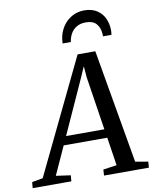

<svg xmlns="http://www.w3.org/2000/svg" viewBox="-171 -1080 927 1158"><g transform="rotate(-10 293.0 -501.0)"><path d="M449 -747.5 570 -50 648 -36.5 645.5 0H370.5L373 -36.5L456 -48.5L429.5 -221.5H162.5L84 -49L173.5 -36.5L170.5 0H-66.5L-63 -36.5L3.5 -48.5L340.5 -747.5ZM338.5 -610 186.5 -274.5H421L370.5 -602L365 -670.5ZM564.5 -856Q564.5 -842 562 -828H510.5Q510.5 -840 509.5 -848Q506.5 -883 486.2 -906Q466 -929 422 -929Q387.5 -929 364 -914Q340.5 -899 328.5 -876Q316.5 -853 313.5 -828H263Q263 -836 265 -854Q270.5 -894.5 292.2 -928.5Q314 -962.5 348.5 -982.2Q383 -1002 425 -1002Q473 -1002 504.5 -980.8Q536 -959.5 550.2 -926.2Q564.5 -893 564.5 -856Z"/></g></svg>

Font: Merriweather Text
Style: Italic
Weight: 400
Italic angle: -7.8°
Designer: Eben Sorkin
Foundry: Eben Sorkin
Version: Version 2.100